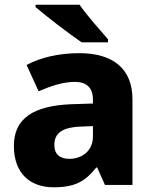

<svg xmlns="http://www.w3.org/2000/svg" viewBox="-20 -786 653 816"><path d="M318 -766H131V-756C174 -719 275 -641 327 -606H439V-619C407 -656 349 -721 318 -766ZM318 -560C230 -560 153 -542 93 -510L144 -398C197 -421 249 -438 298 -438C346 -438 375 -415 375 -362V-346L281 -343C122 -336 39 -283 39 -166C39 -46 111 10 208 10C299 10 342 -15 389 -74H393L426 0H543V-364C543 -493 461 -560 318 -560ZM324 -248 375 -250V-206C375 -147 331 -111 275 -111C237 -111 211 -128 211 -170C211 -217 240 -245 324 -248Z"/></svg>

Font: Noto Sans Telugu ExtraBold
Style: Regular
Weight: 800
Designer: Jelle Bosma - Monotype Design Team
Foundry: Monotype Imaging Inc.
Version: Version 2.005